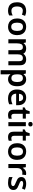

<svg xmlns="http://www.w3.org/2000/svg" viewBox="2442 -3234 1032 5955"><g transform="rotate(90 2957.5 -256.0)"><path d="M307 10Q231 10 173 -19.5Q115 -49 82.5 -110.5Q50 -172 50 -268Q50 -368 85 -430.5Q120 -493 180 -522.5Q240 -552 316 -552Q361 -552 402 -542.5Q443 -533 472 -519L434 -420Q406 -431 375 -439.5Q344 -448 315 -448Q180 -448 180 -269Q180 -182 214.5 -138.5Q249 -95 312 -95Q355 -95 391.5 -105.5Q428 -116 460 -133V-27Q430 -9 393.5 0.5Q357 10 307 10Z M1069 -272Q1069 -137 999 -63.5Q929 10 809 10Q735 10 677 -23Q619 -56 585.5 -119Q552 -182 552 -272Q552 -407 621.5 -479.5Q691 -552 812 -552Q887 -552 945 -519.5Q1003 -487 1036 -424.5Q1069 -362 1069 -272ZM682 -272Q682 -186 712.5 -137.5Q743 -89 811 -89Q878 -89 908.5 -137.5Q939 -186 939 -272Q939 -358 908.5 -405.5Q878 -453 810 -453Q743 -453 712.5 -405.5Q682 -358 682 -272Z M1818 -552Q1910 -552 1957 -505Q2004 -458 2004 -353V0H1878V-328Q1878 -391 1855 -420.5Q1832 -450 1785 -450Q1719 -450 1691.5 -406.5Q1664 -363 1664 -282V0H1537V-328Q1537 -450 1445 -450Q1375 -450 1349.5 -402Q1324 -354 1324 -264V0H1197V-542H1296L1314 -471H1319Q1343 -510 1385 -531Q1427 -552 1480 -552Q1601 -552 1645 -467H1650Q1677 -510 1721.5 -531Q1766 -552 1818 -552Z M2443 -552Q2539 -552 2596.5 -481.5Q2654 -411 2654 -272Q2654 -133 2594.5 -61.5Q2535 10 2440 10Q2380 10 2342.5 -12.5Q2305 -35 2284 -63H2278Q2280 -45 2282 -20.5Q2284 4 2284 27V240H2157V-542H2260L2278 -471H2284Q2306 -504 2343.5 -528Q2381 -552 2443 -552ZM2406 -450Q2339 -450 2312 -410Q2285 -370 2284 -289V-273Q2284 -186 2310 -140Q2336 -94 2408 -94Q2466 -94 2495 -142Q2524 -190 2524 -274Q2524 -358 2495 -404Q2466 -450 2406 -450Z M3006 -552Q3115 -552 3178.5 -487Q3242 -422 3242 -306V-241H2885Q2887 -168 2926 -128Q2965 -88 3037 -88Q3088 -88 3129 -98Q3170 -108 3213 -127V-27Q3173 -8 3130 1Q3087 10 3026 10Q2946 10 2885 -20.5Q2824 -51 2789.5 -113Q2755 -175 2755 -267Q2755 -406 2824 -479Q2893 -552 3006 -552ZM3008 -458Q2956 -458 2924.5 -425Q2893 -392 2888 -330H3119Q3118 -386 3091 -422Q3064 -458 3008 -458Z M3582 -92Q3604 -92 3625 -96Q3646 -100 3663 -106V-12Q3642 -2 3613 4Q3584 10 3549 10Q3502 10 3464.5 -5.5Q3427 -21 3404.5 -59Q3382 -97 3382 -166V-446H3310V-502L3390 -546L3430 -661H3510V-542H3658V-446H3510V-172Q3510 -132 3530 -112Q3550 -92 3582 -92Z M3832 -752Q3860 -752 3881 -737Q3902 -722 3902 -685Q3902 -648 3881 -633Q3860 -618 3832 -618Q3802 -618 3781.5 -633Q3761 -648 3761 -685Q3761 -722 3781.5 -737Q3802 -752 3832 -752ZM3894 -542V0H3767V-542Z M4264 -92Q4286 -92 4307 -96Q4328 -100 4345 -106V-12Q4324 -2 4295 4Q4266 10 4231 10Q4184 10 4146.5 -5.5Q4109 -21 4086.5 -59Q4064 -97 4064 -166V-446H3992V-502L4072 -546L4112 -661H4192V-542H4340V-446H4192V-172Q4192 -132 4212 -112Q4232 -92 4264 -92Z M4938 -272Q4938 -137 4868 -63.5Q4798 10 4678 10Q4604 10 4546 -23Q4488 -56 4454.5 -119Q4421 -182 4421 -272Q4421 -407 4490.5 -479.5Q4560 -552 4681 -552Q4756 -552 4814 -519.5Q4872 -487 4905 -424.5Q4938 -362 4938 -272ZM4551 -272Q4551 -186 4581.5 -137.5Q4612 -89 4680 -89Q4747 -89 4777.5 -137.5Q4808 -186 4808 -272Q4808 -358 4777.5 -405.5Q4747 -453 4679 -453Q4612 -453 4581.5 -405.5Q4551 -358 4551 -272Z M5348 -552Q5363 -552 5380 -550.5Q5397 -549 5409 -546L5396 -428Q5384 -431 5368.5 -432.5Q5353 -434 5335 -434Q5300 -434 5267.5 -417.5Q5235 -401 5214 -367Q5193 -333 5193 -281V0H5066V-542H5164L5182 -448H5188Q5212 -491 5253.5 -521.5Q5295 -552 5348 -552Z M5872 -156Q5872 -78 5816 -34Q5760 10 5651 10Q5593 10 5550.5 2Q5508 -6 5471 -23V-131Q5510 -112 5559 -99.5Q5608 -87 5649 -87Q5703 -87 5727 -103Q5751 -119 5751 -146Q5751 -163 5740.5 -176.5Q5730 -190 5702.5 -204Q5675 -218 5625 -238Q5575 -258 5540.5 -278.5Q5506 -299 5488 -328.5Q5470 -358 5470 -402Q5470 -476 5528 -514Q5586 -552 5681 -552Q5732 -552 5776.5 -541.5Q5821 -531 5864 -512L5826 -422Q5789 -438 5750 -448.5Q5711 -459 5678 -459Q5635 -459 5613 -446Q5591 -433 5591 -410Q5591 -392 5602.5 -379.5Q5614 -367 5641.5 -354Q5669 -341 5719 -322Q5768 -303 5802.5 -282Q5837 -261 5854.5 -231Q5872 -201 5872 -156Z"/></g></svg>

Font: Noto Sans Thai Looped SemiBold
Style: Regular
Weight: 600
Designer: Sasikarn Vongin, Ben Mitchell
Foundry: The Fontpad Ltd
Version: Version 1.001; ttfautohint (v1.8.4.7-5d5b)